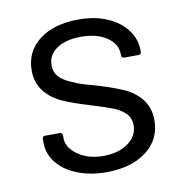

<svg xmlns="http://www.w3.org/2000/svg" viewBox="-64 -572 610 638"><g transform="rotate(-10 240.5 -253.0)"><path d="M56 -128V-140Q56 -150 66 -150H114Q124 -150 124 -140V-132Q124 -99 159 -74.5Q194 -50 245 -50Q296 -50 328.5 -73.5Q361 -97 361 -133Q361 -158 345 -174Q329 -189 308.5 -197.5Q288 -206 236 -222Q173 -241 144 -254Q105 -271 82 -300Q59 -329 59 -371Q59 -435 109 -473Q159 -511 241 -511Q297 -511 339 -492.5Q381 -474 404 -442.5Q427 -411 427 -373V-370Q427 -360 417 -360H370Q360 -360 360 -370V-373Q360 -407 327 -430Q294 -453 240 -453Q189 -453 158 -432.5Q127 -412 127 -376Q127 -353 141 -337.5Q155 -322 185 -310Q207 -299 250 -288Q303 -273 344 -256Q384 -240 408 -210.5Q432 -181 432 -138Q432 -73 381 -34Q330 5 246 5Q192 5 148.5 -12Q105 -29 80.5 -59.5Q56 -90 56 -128Z"/></g></svg>

Font: Barlow GEO
Style: Regular
Weight: 400
Designer: Jeremy Tribby
Foundry: Tribby Type
Version: Version 1.408